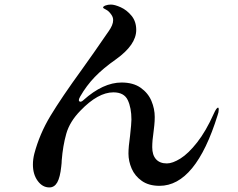

<svg xmlns="http://www.w3.org/2000/svg" viewBox="-20 -811 1040 840"><path d="M937 -332Q937 -320 932 -307Q836 2 678 2Q631 2 600.5 -19.5Q570 -41 556 -73.5Q542 -106 542 -139Q542 -168 549 -217Q555 -271 555 -288Q555 -339 539 -373Q523 -407 476 -407Q409 -407 332 -327Q285 -279 270 -226Q255 -173 250 -109Q250 -99 248 -83Q243 -35 230.5 -13Q218 9 196 9Q166 9 145 -19.5Q124 -48 124 -91Q124 -114 130 -138Q153 -225 201 -304.5Q249 -384 339 -508Q390 -579 444 -658Q446 -661 455.5 -674.5Q465 -688 470 -700Q475 -712 475 -723Q475 -736 467 -747Q456 -763 443.5 -769Q431 -775 431 -778Q431 -783 441.5 -787Q452 -791 465 -791Q482 -791 508.5 -779Q535 -767 555.5 -742Q576 -717 576 -680Q576 -615 488 -552Q431 -512 394.5 -474Q358 -436 331 -389L329 -385Q325 -378 325 -373Q325 -370 327 -368Q329 -366 331 -366Q338 -366 345 -373Q431 -450 512 -450Q563 -450 595.5 -427Q628 -404 642.5 -369.5Q657 -335 657 -299Q657 -281 655 -262Q653 -243 652 -236Q646 -196 646 -167Q646 -133 662.5 -114.5Q679 -96 710 -96Q735 -96 769.5 -117.5Q804 -139 842.5 -188Q881 -237 915 -313Q927 -340 934 -340Q937 -340 937 -332Z"/></svg>

Font: Shippori Mincho B1
Style: Bold
Weight: 700
Designer: FONTDASU
Foundry: FONTDASU / Google Inc. / but / Adobe
Version: Version 3.110; ttfautohint (v1.8.3)